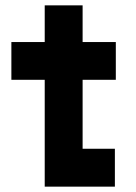

<svg xmlns="http://www.w3.org/2000/svg" viewBox="-20 -697 508 717"><path d="M147 0V-399H22.5V-540H147V-677H288.5V-540H412.5V-399H288.5V-141.5H409V0ZM218 -71.5H347V-71H218V-471H349.5V-470.5H218V-614.5V-471H86V-471.5H218Z"/></svg>

Font: Tourney Black
Style: Regular
Weight: 900
Version: Version 1.015